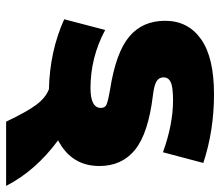

<svg xmlns="http://www.w3.org/2000/svg" viewBox="-66 -504 720 628"><g transform="rotate(90 294.0 -190.0)"><path d="M478 -363Q387 -396 308 -396Q265 -396 249 -388.5Q233 -381 233 -365Q233 -350 246 -342Q259 -334 293 -330Q416 -315 469.5 -272Q523 -229 523 -155Q523 -64 439 -20Q539 54 588 150H378Q345 81 322.5 51Q300 21 272 10Q147 7 43 -40L78 -174Q168 -126 268 -126Q333 -126 333 -160Q333 -173 323 -178Q313 -183 273 -190Q152 -209 100 -252.5Q48 -296 48 -370Q48 -445 108 -487.5Q168 -530 288 -530Q407 -530 513 -495Z"/></g></svg>

Font: M PLUS 1p Black
Style: Regular
Weight: 900
Version: Version 1.061